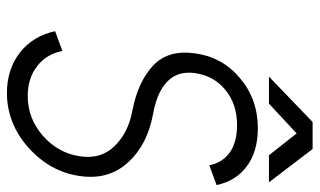

<svg xmlns="http://www.w3.org/2000/svg" viewBox="-204 -706 922 554"><g transform="rotate(90 257.0 -429.0)"><path d="M201 -744H279L365 -824L428 -744H506L410 -870H332ZM350 -712Q266 -712 205 -660Q174 -634 156.5 -601.5Q139 -569 134 -531Q123 -453 169 -410Q216 -366 299 -350Q364 -338 402 -298Q440 -259 431 -199Q422 -136 372 -92Q322 -48 257 -48Q206 -48 171 -75Q136 -102 127 -148L70 -127Q84 -63 131 -26Q180 12 248 12Q336 12 406 -50Q476 -113 488 -199Q500 -282 448 -338Q397 -394 307 -410Q236 -423 207 -460Q185 -488 191 -531Q199 -585 239 -618Q280 -652 341 -652Q390 -652 420 -631Q449 -610 457 -572L514 -593Q502 -649 460 -680Q417 -712 350 -712Z"/></g></svg>

Font: Unageo
Style: Light-Italic
Weight: 300
Designer: Richard Sepsi
Foundry: Richard Sepsi
Version: Version 2.000